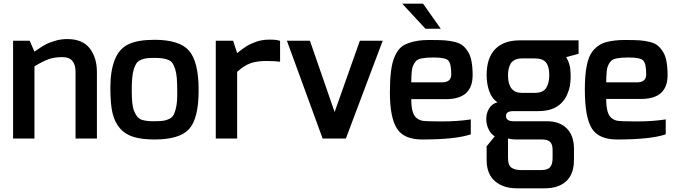

<svg xmlns="http://www.w3.org/2000/svg" viewBox="-20 -752 3677 1042"><path d="M390 -361Q390 -442 320 -442Q274 -442 243 -430.5Q212 -419 167 -392V0H51V-531H141L167 -472Q170 -474 188.5 -486.5Q207 -499 225.5 -509.5Q244 -520 277 -530Q310 -540 345 -540Q428 -540 467 -489.5Q506 -439 506 -360V0H390Z M819 -536Q955 -536 1006.5 -476Q1058 -416 1058 -262.5Q1058 -109 1006.5 -52Q955 5 819 5Q750 5 704.5 -9Q659 -23 631 -55.5Q603 -88 591 -136.5Q579 -185 579 -276Q579 -367 602.5 -427Q626 -487 676.5 -511.5Q727 -536 819 -536ZM749 -102Q774 -94 811.5 -94Q849 -94 866 -96.5Q883 -99 900 -107.5Q917 -116 925 -134Q942 -174 942 -237Q942 -300 939.5 -328.5Q937 -357 930.5 -377.5Q924 -398 916 -409.5Q908 -421 893 -427Q869 -437 831 -437.5Q793 -438 777 -436Q761 -434 745.5 -427.5Q730 -421 721.5 -409.5Q713 -398 706.5 -377.5Q700 -357 697.5 -328.5Q695 -300 695 -260Q695 -220 698 -193Q701 -166 708.5 -148Q716 -130 725 -119Q734 -108 749 -102Z M1500 -530V-417Q1474 -421 1424 -421Q1374 -421 1339 -408.5Q1304 -396 1267 -362V0H1151V-531H1245L1267 -464Q1296 -487 1316 -500Q1336 -513 1369 -525Q1402 -537 1443 -537Q1484 -537 1500 -530Z M1537 -531H1662L1796 -144L1933 -531H2057L1857 0H1731Z M2120 -440Q2132 -470 2149 -488.5Q2166 -507 2194 -517Q2242 -535 2305 -535Q2368 -535 2394.5 -533Q2421 -531 2448 -524.5Q2475 -518 2491 -505Q2507 -492 2520 -471Q2545 -433 2545 -344Q2545 -214 2401 -214H2212Q2212 -137 2238 -114Q2252 -101 2270.5 -97Q2289 -93 2377 -93Q2465 -93 2535 -104V-23Q2453 5 2271 5Q2171 5 2133.5 -55.5Q2096 -116 2096 -250.5Q2096 -385 2120 -440ZM2378 -305Q2429 -305 2429 -348Q2429 -408 2412.5 -424Q2396 -440 2334 -440Q2255 -440 2239 -422Q2218 -399 2215 -368.5Q2212 -338 2212 -305ZM2163 -732H2276L2372 -596H2289Z M2680 -197Q2649 -217 2635 -257.5Q2621 -298 2621 -344Q2621 -438 2667.5 -485.5Q2714 -533 2801 -533H3120V-460L3053 -442Q3054 -440 3058.5 -431Q3063 -422 3064.5 -418.5Q3066 -415 3069 -405Q3072 -395 3074 -386Q3077 -361 3077 -335.5Q3077 -310 3073 -287Q3069 -264 3057.5 -238Q3046 -212 3027 -193Q2984 -149 2902 -149H2767Q2726 -149 2726 -123Q2726 -94 2767 -94H2948Q3017 -94 3056 -55Q3095 -16 3095 56V116Q3095 230 3001 261Q2972 270 2934 270H2784Q2711 270 2666 231Q2621 192 2621 116V42L2665 -12Q2644 -25 2631.5 -50.5Q2619 -76 2619 -107Q2619 -138 2634.5 -163.5Q2650 -189 2680 -197ZM2780 5Q2759 5 2737 0V105Q2737 146 2756.5 158.5Q2776 171 2808 171H2916Q2953 171 2966 154.5Q2979 138 2979 107V61Q2979 24 2957 12Q2944 5 2921 5ZM2737 -344Q2737 -248 2812 -248H2883Q2927 -248 2944 -274.5Q2961 -301 2961 -345.5Q2961 -390 2943.5 -412.5Q2926 -435 2882 -435H2815Q2768 -435 2751 -406Q2737 -381 2737 -344Z M3193 -470Q3223 -510 3268 -523Q3313 -535 3369.5 -535Q3426 -535 3452.5 -533Q3479 -531 3506 -524.5Q3533 -518 3549 -505Q3565 -492 3578 -471Q3603 -433 3603 -344Q3603 -215 3459 -215H3270Q3270 -137 3296 -114Q3310 -101 3328.5 -97Q3347 -93 3435 -93Q3523 -93 3593 -104V-23Q3511 5 3329 5Q3229 5 3191.5 -55.5Q3154 -116 3154 -266.5Q3154 -417 3193 -470ZM3487 -348Q3487 -408 3470.5 -424Q3454 -440 3392 -440Q3313 -440 3297 -422Q3276 -399 3273 -368.5Q3270 -338 3270 -305H3436Q3487 -305 3487 -348Z"/></svg>

Font: Exo
Style: DemiBold
Weight: 600
Designer: Natanael Gama
Version: Version 1.00